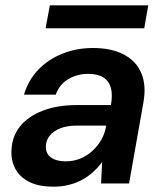

<svg xmlns="http://www.w3.org/2000/svg" viewBox="-20 -688 608 720"><path d="M181 12Q124 12 88.5 -6.5Q53 -25 37 -56Q21 -87 23 -124Q25 -177 55.5 -214.5Q86 -252 140.5 -273Q195 -294 269 -294H396Q403 -334 395.5 -359.5Q388 -385 367 -398Q346 -411 311 -411Q270 -411 236.5 -391.5Q203 -372 189 -333H70Q86 -387 123 -426Q160 -465 213.5 -486.5Q267 -508 328 -508Q398 -508 444.5 -483.5Q491 -459 510 -413.5Q529 -368 518 -305L464 0H359L363 -79H362Q347 -59 328 -42Q309 -25 286.5 -13Q264 -1 237.5 5.5Q211 12 181 12ZM226 -83Q256 -83 281.5 -93.5Q307 -104 327 -122.5Q347 -141 360.5 -165Q374 -189 378 -216V-217H268Q232 -217 206.5 -207Q181 -197 167 -180Q153 -163 152 -140Q151 -112 171 -97.5Q191 -83 226 -83ZM151 -582 167 -668H536L521 -582Z"/></svg>

Font: DM Sans 28pt SemiBold
Style: Italic
Weight: 600
Italic angle: -10°
Version: Version 4.004;gftools[0.9.30]